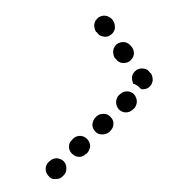

<svg xmlns="http://www.w3.org/2000/svg" viewBox="-54 -405 439 479"><g transform="rotate(-10 166.0 -165.5)"><path d="M30 -5Q28 5 34 14Q36 18 40 21Q44 24 49 24Q54 25 59 25Q64 24 68 21L71 19Q79 14 81 3Q83 -7 78 -15Q75 -20 71 -22Q67 -25 62 -26Q57 -27 52 -26Q47 -25 43 -22L41 -21Q32 -15 30 -5ZM97 -50Q95 -39 101 -31Q104 -27 108 -24Q112 -21 117 -20Q122 -19 126 -20Q131 -21 135 -24L138 -25Q146 -31 149 -41Q151 -51 145 -60Q139 -69 129 -71Q119 -73 110 -67L108 -65Q99 -60 97 -50ZM164 -94Q162 -84 168 -75Q171 -71 175 -68Q179 -66 184 -65Q189 -64 194 -65Q199 -66 203 -68L205 -70Q214 -76 216 -86Q218 -96 212 -104Q207 -113 196 -115Q186 -117 178 -112L175 -110Q167 -104 164 -94ZM236 -148Q233 -144 232 -139Q231 -134 232 -129Q233 -124 235 -120Q241 -111 251 -109Q261 -107 270 -113L272 -114Q277 -117 279 -121Q282 -125 283 -130Q284 -135 283 -140Q282 -145 280 -149Q274 -158 264 -160Q254 -162 245 -156L243 -155Q238 -152 236 -148ZM287 -202Q291 -206 295 -208Q304 -212 314 -209Q324 -206 328 -196L330 -194Q332 -189 332 -184Q332 -179 331 -175Q329 -170 326 -166Q322 -162 318 -160Q314 -158 309 -158Q304 -158 300 -159Q299 -160 298 -161Q293 -169 286 -174Q284 -175 282 -176Q281 -181 281 -185Q281 -189 282 -194Q284 -198 287 -202ZM264 -232Q274 -229 283 -233Q292 -238 296 -247Q299 -257 295 -266L293 -269Q289 -278 279 -282Q269 -285 260 -281Q256 -279 252 -275Q249 -271 247 -266Q246 -262 246 -257Q246 -252 248 -247L250 -245Q254 -235 264 -232ZM229 -305Q239 -301 248 -306Q253 -308 256 -312Q259 -315 261 -320Q262 -325 262 -330Q262 -335 260 -339L259 -342Q254 -351 244 -355Q235 -358 225 -354Q221 -351 217 -348Q214 -344 212 -339Q211 -335 211 -330Q211 -325 213 -320L215 -318Q219 -308 229 -305Z"/></g></svg>

Font: FRB American Cursive Dotted Black
Style: Bold Italic
Weight: 900
Italic angle: -25°
Version: Version 2.0;Modular Font Editor K font №1